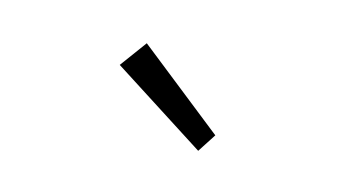

<svg xmlns="http://www.w3.org/2000/svg" viewBox="-36 -815 592 337"><g transform="rotate(15 260.0 -646.5)"><path d="M335 -567 163 -677 199 -726 357 -601Z"/></g></svg>

Font: Snippet
Style: Regular
Weight: 400
Designer: Gesine Todt
Foundry: Gesine Todt
Version: Version 1.000